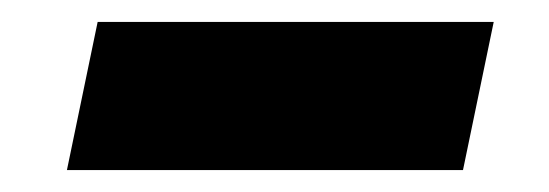

<svg xmlns="http://www.w3.org/2000/svg" viewBox="-20 -374 500 175"><path d="M41 -219 69 -354H430L402 -219Z"/></svg>

Font: Red Hat Text VF
Style: Italic
Weight: 300
Italic angle: -12°
Designer: Pentagram, MCKL
Foundry: Pentagram, MCKL
Version: Version 1.023